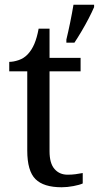

<svg xmlns="http://www.w3.org/2000/svg" viewBox="-20 -780 417 810"><path d="M240 10Q164 10 129.5 -24.5Q95 -59 95 -145V-479H19V-519Q37 -519 59 -526.5Q81 -534 97 -551Q114 -569 125 -595Q136 -621 143 -659H189V-536H320V-479H189V-142Q189 -91 210 -67Q231 -43 265 -43Q283 -43 298 -45Q313 -47 329 -50V-6Q316 0 290 5Q264 10 240 10ZM260 -613Q268 -646 276 -685Q284 -724 290 -760H377V-750Q368 -729 354 -702Q340 -675 324 -648Q308 -621 294 -600H260Z"/></svg>

Font: Noto Serif Oriya
Style: Regular
Weight: 400
Designer: David Williams
Foundry: Google LLC, David Williams
Version: Version 1.051; ttfautohint (v1.8.4.7-5d5b)